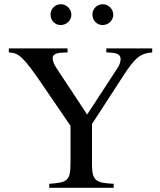

<svg xmlns="http://www.w3.org/2000/svg" viewBox="-20 -892 762 912"><path d="M703 -662H485V-643C537 -642 552 -634 553 -612C553 -601 549 -585 539 -570L394 -348L248 -569C237 -585 230 -603 230 -616C230 -632 245 -641 277 -642L301 -643V-662H22V-643C70 -641 92 -621 184 -486L315 -294V-123C315 -34 303 -25 214 -19V0H520V-19C436 -23 417 -33 417 -111V-303L565 -531C621 -617 644 -638 703 -643ZM319 -822C319 -849 296 -872 269 -872C242 -872 220 -850 220 -823C220 -795 241 -773 268 -773C296 -773 319 -795 319 -822ZM518 -822C518 -849 495 -872 468 -872C441 -872 419 -850 419 -823C419 -795 440 -773 467 -773C495 -773 518 -795 518 -822Z"/></svg>

Font: XITS Math
Style: Regular
Weight: 400
Designer: MicroPress Inc., with final additions and corrections provided by Coen Hoffman, Elsevier (retired)
Version: Version 1.302